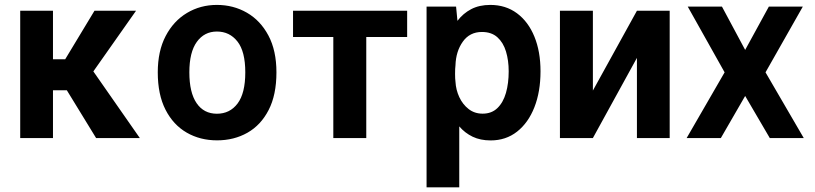

<svg xmlns="http://www.w3.org/2000/svg" viewBox="-20 -573 3384 797"><path d="M378.9 0 257.5 -198.2H199.9V0H63.9V-528.4H199.9V-327.1H250.7L372.2 -528.4H544.7L367.5 -276.6L560.4 0Z M881 9.6Q810.7 9.6 755 -22.5Q699.2 -54.7 667.1 -117.5Q634.9 -180.4 634.9 -272.7Q634.9 -361.2 667.8 -423.7Q700.6 -486.2 756.4 -519.4Q812.1 -552.6 880.3 -552.6Q948.9 -552.6 1005 -520.2Q1061.1 -487.9 1094.3 -425.4Q1127.5 -362.9 1127.5 -272.7Q1127.5 -179.3 1095.2 -116.5Q1062.9 -53.6 1007.1 -22Q951.3 9.6 881 9.6ZM880.3 -100.9Q934.3 -100.9 966.3 -143.5Q998.2 -186.1 998.2 -272.7Q998.2 -359.4 965.7 -400.7Q933.2 -442.1 880.3 -442.1Q828.1 -442.1 797.1 -399.3Q766 -356.5 766 -272.7Q766 -188.9 796 -144.9Q826 -100.9 880.3 -100.9Z M1670.1 -528.4V-419.4H1500.4V0H1363.6V-419.4H1196.4V-528.4Z M1750.7 204.5V-545.5H1873.2L1878.9 -486.5Q1902.3 -517.4 1935.9 -535Q1969.5 -552.6 2015.3 -552.6Q2079.2 -552.6 2126.1 -517.8Q2172.9 -483 2198.3 -421Q2223.7 -359 2223.7 -277Q2223.7 -192.5 2198.3 -127.8Q2172.9 -63.2 2126.4 -26.6Q2079.9 9.9 2016.7 9.9Q1974.1 9.9 1941.9 -5.5Q1909.8 -21 1886.4 -48.3V204.5ZM2091.6 -277Q2091.6 -322.1 2080.4 -359.2Q2069.2 -396.3 2044.7 -418.3Q2020.2 -440.3 1980.5 -440.3Q1929.7 -440.3 1901.1 -400Q1872.5 -359.7 1870.7 -302.2Q1869 -288.4 1869 -266.9Q1869 -245.4 1870.7 -233.7Q1872.5 -200.3 1886.5 -169.9Q1900.6 -139.6 1925.2 -120.4Q1949.9 -101.2 1983.3 -101.2Q2021 -101.2 2044.9 -124.5Q2068.9 -147.7 2080.3 -187.5Q2091.6 -227.3 2091.6 -277Z M2441.1 -197.1 2623.9 -528.4H2759.9V0H2623.9V-332.7L2441.1 0H2304.3V-528.4H2441.1Z M2976.9 -545.5 3073.2 -365.8 3171.5 -545.5H3312.5L3157.7 -272.7L3316.4 0H3175.4L3073.2 -174.7L2972.3 0H2830.3L2987.9 -272.7L2834.9 -545.5Z"/></svg>

Font: Interface
Style: Bold
Weight: 700
Designer: Rasmus Andersson
Foundry: rsms
Version: Version 1.8